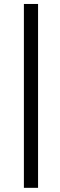

<svg xmlns="http://www.w3.org/2000/svg" viewBox="-20 -735 300 953"><path d="M168.9 197.3H98.6V-715.3H168.9Z"/></svg>

Font: Saysettha OT
Style: Regular
Weight: 400
Designer: John M. Durdin and Silvain Dupertuis
Foundry: Lao Script for Windows
Version: Version 2.000